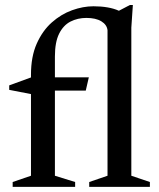

<svg xmlns="http://www.w3.org/2000/svg" viewBox="-20 -730 620 750"><path d="M194.5 -43.5 273.5 -19V0H29.5V-19L101 -43.5V-362.5L16 -379V-396.5L101 -427.5V-438Q101 -509 123.5 -559.5Q146 -610 182.2 -642.2Q218.5 -674.5 261.5 -690Q304.5 -705.5 345 -705.5Q374.5 -705.5 399.5 -701.2Q424.5 -697 444.5 -688L487.5 -710.5H499L493 -622V-43.5L565.5 -19V0H328.5V-19L400 -43.5V-612Q397.5 -633.5 375.8 -646.8Q354 -660 317.5 -660Q283.5 -660 255.5 -645.8Q227.5 -631.5 211 -598.5Q194.5 -565.5 194.5 -509V-428H327L315 -376H194.5Z"/></svg>

Font: Newsreader Text Medium
Style: Regular
Weight: 500
Designer: Hugues Gentile
Foundry: Production Type
Version: Version 1.001